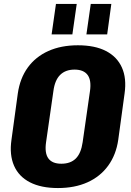

<svg xmlns="http://www.w3.org/2000/svg" viewBox="-20 -940 665 971"><path d="M273 11Q188 11 131.5 -18Q75 -47 51 -102Q27 -157 38 -233L70 -467Q81 -544 120.5 -598.5Q160 -653 224.5 -682Q289 -711 374 -711Q460 -711 516 -682Q572 -653 596.5 -598.5Q621 -544 610 -467L578 -233Q567 -157 527 -102Q487 -47 422.5 -18Q358 11 273 11ZM290 -112Q337 -112 363.5 -138.5Q390 -165 398 -221L435 -479Q443 -534 423 -561Q403 -588 357 -588Q311 -588 284 -561Q257 -534 250 -479L213 -221Q205 -166 224.5 -139Q244 -112 290 -112ZM368 -920 346 -766H241L263 -920ZM543 -920 522 -766H417L439 -920Z"/></svg>

Font: Pathway Extreme Condensed ExtraBold
Style: Italic
Weight: 800
Width: 3
Italic angle: -8°
Version: Version 1.001;gftools[0.9.26]